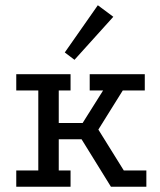

<svg xmlns="http://www.w3.org/2000/svg" viewBox="-20 -712 610 732"><path d="M42 -429H249V-367H204V-243H295L373 -367H322V-429H532V-367H448L355 -218L452 -62H538V0H403L291 -181H204V-62H249V0H42V-62H126V-367H42ZM353 -692 412 -648 264 -484 227 -512Z"/></svg>

Font: Podkova VF Beta
Style: Regular
Weight: 400
Designer: Ilya Yudin
Foundry: Cyreal (www.cyreal.org)
Version: Version 2.100